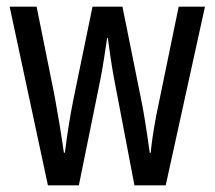

<svg xmlns="http://www.w3.org/2000/svg" viewBox="-20 -557 645 577"><path d="M322 -325 384 0H478L596 -537H517L450 -212C441 -164 435 -124 433 -98H430C420 -170 411 -227 403 -264L348 -537H258L202 -265C189 -202 181 -146 175 -98H172C164 -155 154 -214 144 -269L90 -537H9L124 0H217L283 -325C290 -361 296 -404 302 -443H304C309 -406 315 -363 322 -325Z"/></svg>

Font: Noto Sans Telugu ExtraCondensed
Style: Regular
Weight: 400
Width: 2
Designer: Jelle Bosma - Monotype Design Team
Foundry: Monotype Imaging Inc.
Version: Version 2.005